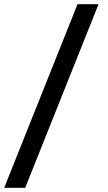

<svg xmlns="http://www.w3.org/2000/svg" viewBox="-30 -783 514 914"><path d="M439 -763 90 111H-10L339 -763Z"/></svg>

Font: Open Sauce One Medium
Style: Regular
Weight: 500
Designer: Alfredo Marco Pradil
Foundry: Creative Sauce Fz LLC
Version: Version 1.477